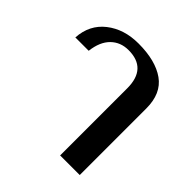

<svg xmlns="http://www.w3.org/2000/svg" viewBox="-155 -683 803 803"><g transform="rotate(45 246.0 -281.5)"><path d="M316 -397Q316 -514 207 -514Q160 -514 129 -483.5Q98 -453 91 -394H12Q17 -473 74.5 -518Q132 -563 217 -563Q318 -563 375 -522.5Q432 -482 432 -394V0H316Z"/></g></svg>

Font: Taviraj Medium
Style: Regular
Weight: 500
Designer: Katatrad Team
Foundry: CadsonDemak
Version: Version 1.001